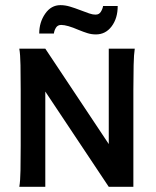

<svg xmlns="http://www.w3.org/2000/svg" viewBox="-20 -723 605 743"><path d="M400.9 0 81.5 -479.5 155.3 -534.7 474.6 -54.7ZM54.7 0Q58.6 -22 59.3 -63.5Q60.1 -105 60.1 -159.2V-375Q60.1 -429.2 59.3 -470.9Q58.6 -512.7 54.7 -534.7H155.3V0ZM400.9 0V-534.7H501.5Q498 -512.7 497.1 -470.9Q496.1 -429.2 496.1 -375V0ZM351.1 -589.8Q334 -589.8 318.4 -594.7Q302.7 -599.6 283.7 -607.4Q239.7 -626.5 216.8 -626.5Q203.1 -626.5 196.5 -615.7Q189.9 -605 188.5 -593.3H131.8Q131.8 -636.7 154.8 -669.9Q177.7 -703.1 213.9 -703.1Q231.9 -703.1 250.7 -697.5Q269.5 -691.9 291 -683.6Q312.5 -675.8 325 -671.1Q337.4 -666.5 350.6 -666.5Q363.3 -666.5 370.1 -677.2Q377 -688 378.9 -699.7H435.5Q435.5 -652.3 412.1 -621.1Q388.7 -589.8 351.1 -589.8Z"/></svg>

Font: Harmattan
Style: Bold
Weight: 700
Designer: George W. Nuss III and SIL International
Foundry: SIL International
Version: Version 4.000